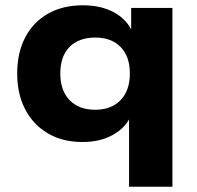

<svg xmlns="http://www.w3.org/2000/svg" viewBox="-20 -526 745 726"><path d="M468 180V-88H475Q455 -43 407 -16Q359 11 292 11Q216 11 160.5 -22Q105 -55 75 -113Q45 -171 45 -248Q45 -326 75 -384Q105 -442 161 -474Q217 -506 294 -506Q362 -506 411.5 -479Q461 -452 482 -402H476V-496H632V180ZM340 -111Q401 -111 436 -147.5Q471 -184 471 -248Q471 -313 436 -348.5Q401 -384 340 -384Q278 -384 243 -348.5Q208 -313 208 -248Q208 -184 243 -147.5Q278 -111 340 -111Z"/></svg>

Font: Nunito Sans 10pt SemiExpanded ExtraBold
Style: Regular
Weight: 800
Width: 6
Designer: Vernon Adams
Foundry: Vernon Adams
Version: Version 3.101;gftools[0.9.27]